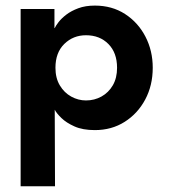

<svg xmlns="http://www.w3.org/2000/svg" viewBox="-20 -442 588 670"><path d="M172 208H52V-410.5H170V-344H171Q174.5 -352 184.5 -365Q194.5 -378 211.5 -391Q228.5 -404 253.2 -413.2Q278 -422.5 311 -422.5Q371 -422.5 416.5 -393Q462 -363.5 487.5 -314.2Q513 -265 513 -205.5Q513 -144 486.8 -94.8Q460.5 -45.5 415 -16.8Q369.5 12 311 12Q268.5 12 240 -0.8Q211.5 -13.5 194.5 -30Q177.5 -46.5 171 -59ZM280 -91.5Q309.5 -91.5 334.2 -105.2Q359 -119 373.8 -144.5Q388.5 -170 388.5 -205.5Q388.5 -258 358.2 -288.5Q328 -319 280 -319Q235.5 -319 204.5 -288.8Q173.5 -258.5 173.5 -205.5Q173.5 -169.5 188.8 -144Q204 -118.5 228.5 -105Q253 -91.5 280 -91.5Z"/></svg>

Font: Lucymar Sans SemiBold
Style: Regular
Weight: 600
Foundry: The League of Moveable Type (original font) / Main changes by Cristiano Sobral with portions from Mirco Monsees
Version: Version 2.001;August 30, 2020;FontCreator 13.0.0.2681 64-bit